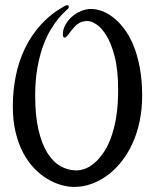

<svg xmlns="http://www.w3.org/2000/svg" viewBox="-20 -717 596 738"><path d="M526.4 -349.1Q526.4 -294.9 516.1 -247.8Q505.9 -200.7 487.5 -161.9Q469.2 -123 444.3 -92.5Q419.4 -62 390.4 -41.3Q361.3 -20.5 329.6 -9.5Q297.9 1.5 265.6 1.5Q241.7 1.5 214.8 -6.1Q188 -13.7 161.6 -29.5Q135.3 -45.4 111.3 -70.3Q87.4 -95.2 69.1 -129.6Q50.8 -164.1 40 -208.5Q29.3 -252.9 29.3 -308.6Q29.3 -368.7 40.8 -425.5Q52.2 -482.4 76.4 -532.2Q100.6 -582 138.2 -623.3Q175.8 -664.6 228.5 -693.8Q231.9 -695.8 233.6 -696.3Q235.4 -696.8 237.8 -696.8Q244.6 -696.8 244.6 -690.9Q244.6 -686.5 241.2 -683.1Q238.3 -680.2 228 -670.9Q217.8 -661.6 203.6 -644.5Q189.5 -627.4 174.1 -601.8Q158.7 -576.2 145.5 -540Q132.3 -503.9 123.8 -456.5Q115.2 -409.2 115.2 -348.6Q115.2 -274.4 127.4 -220.2Q139.6 -166 161.1 -130.9Q182.6 -95.7 211.7 -78.9Q240.7 -62 274.4 -62Q288.6 -62 305.9 -68.1Q323.2 -74.2 340.8 -88.6Q358.4 -103 375.2 -126.5Q392.1 -149.9 405.3 -184.3Q418.5 -218.8 426.3 -264.9Q434.1 -311 434.1 -371.6Q434.1 -448.2 420.9 -499.3Q407.7 -550.3 388.9 -580.6Q370.1 -610.8 350.3 -623.5Q330.6 -636.2 317.4 -636.2Q307.1 -636.2 298.6 -634.3Q290 -632.3 281.5 -626.7Q272.9 -621.1 263.9 -611.1Q254.9 -601.1 243.2 -585Q233.9 -572.3 228.5 -572.3Q221.7 -572.3 221.7 -585Q221.7 -604 231.4 -621.8Q241.2 -639.6 256.8 -653.1Q272.5 -666.5 291.7 -674.6Q311 -682.6 330.1 -682.6Q349.1 -682.6 371.1 -674.8Q393.1 -667 415 -650.1Q437 -633.3 457 -606.9Q477.1 -580.6 492.4 -543.7Q507.8 -506.8 517.1 -458.3Q526.4 -409.7 526.4 -349.1Z"/></svg>

Font: Engagement
Style: Regular
Weight: 400
Designer: Astigmatic (AOETI)
Foundry: Astigmatic (AOETI)
Version: Version 1.000